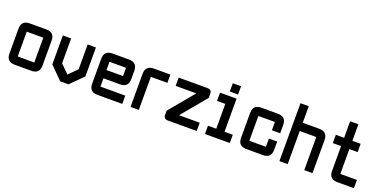

<svg xmlns="http://www.w3.org/2000/svg" viewBox="-16 -1407 4231 2130"><g transform="rotate(20 2099.5 -342.0)"><path d="M341.8 0H146.5Q48.8 0 48.8 -97.7V-390.6Q48.8 -488.3 146.5 -488.3H341.8Q439.5 -488.3 439.5 -390.6V-97.7Q439.5 0 341.8 0ZM341.8 -97.7V-390.6H146.5V-97.7Z M830.1 -488.3H927.7V-146.5L781.2 0H683.6L537.1 -146.5V-488.3H634.8V-195.3L732.4 -97.7L830.1 -195.3Z M1123 -488.3H1318.4Q1416 -488.3 1416 -390.6V-293Q1416 -195.3 1318.4 -195.3H1123V-97.7H1416V0H1123Q1025.4 0 1025.4 -97.7V-390.6Q1025.4 -488.3 1123 -488.3ZM1318.4 -390.6H1123V-293H1318.4Z M1611.3 -488.3H1806.6V-390.6H1611.3V0H1513.7V-390.6Q1513.7 -488.3 1611.3 -488.3Z M1904.3 -488.3H2246.1Q2294.9 -488.3 2294.9 -439.5V-390.6L2050.8 -97.7H2294.9V0H1953.1Q1904.3 0 1904.3 -48.8V-97.7L2148.4 -390.6H1904.3Z M2490.2 -537.1V-634.8H2587.9V-537.1ZM2392.6 0V-97.7H2490.2V-390.6H2392.6V-488.3H2587.9V-97.7H2685.5V0Z M3076.2 0H2880.9Q2783.2 0 2783.2 -97.7V-390.6Q2783.2 -488.3 2880.9 -488.3H3076.2Q3173.8 -488.3 3173.8 -390.6V-293H3076.2V-390.6H2880.9V-97.7H3076.2V-195.3H3173.8V-97.7Q3173.8 0 3076.2 0Z M3271.5 -683.6H3369.1V-488.3H3564.5Q3662.1 -488.3 3662.1 -390.6V0H3564.5V-390.6H3369.1V0H3271.5Z M3955.1 0Q3857.4 0 3857.4 -97.7V-390.6H3759.8V-488.3H3857.4V-683.6H3955.1V-488.3H4052.7V-390.6H3955.1V-97.7H4150.4V0Z"/></g></svg>

Font: BabelStone Runic Beagnoth
Style: Regular
Weight: 400
Designer: Andrew West
Foundry: BabelStone
Version: Version 7.004;November 9, 2023